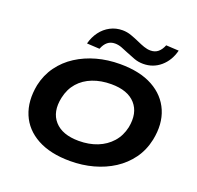

<svg xmlns="http://www.w3.org/2000/svg" viewBox="-158 -1109 1321 1289"><g transform="rotate(20 502.5 -464.5)"><path d="M472 11Q331 11 237.5 -40Q144 -91 106 -182Q68 -273 91 -392Q108 -470 152 -530.5Q196 -591 260 -632Q324 -673 402 -694.5Q480 -716 568 -716Q710 -716 802.5 -665Q895 -614 933.5 -523.5Q972 -433 948 -315Q931 -235 887 -174.5Q843 -114 779.5 -73Q716 -32 637.5 -10.5Q559 11 472 11ZM481 -136Q554 -136 613 -159.5Q672 -183 712 -228Q752 -273 766 -337Q787 -444 731.5 -506.5Q676 -569 558 -569Q485 -569 425.5 -546Q366 -523 327 -478.5Q288 -434 274 -369Q251 -262 307 -199Q363 -136 481 -136ZM401 -765 310 -770Q323 -819 350.5 -856Q378 -893 418 -914Q458 -935 505 -935Q537 -935 568 -924Q599 -913 628 -900Q654 -888 678.5 -879.5Q703 -871 726 -871Q758 -871 779.5 -889Q801 -907 814 -940L905 -935Q886 -860 833.5 -815Q781 -770 710 -770Q676 -770 646 -781Q616 -792 585 -805Q560 -816 536 -825Q512 -834 488 -834Q457 -834 435.5 -816.5Q414 -799 401 -765Z"/></g></svg>

Font: Nunito Sans 10pt Expanded ExtraBold
Style: Italic
Weight: 800
Width: 7
Italic angle: -9°
Designer: Vernon Adams
Foundry: Vernon Adams
Version: Version 3.101;gftools[0.9.27]